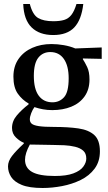

<svg xmlns="http://www.w3.org/2000/svg" viewBox="-20 -704 539 959"><path d="M193 235Q126 235 88.5 219.5Q51 204 35.5 179.5Q20 155 20 127Q20 101 40 75Q60 49 99 13V9Q80 2 60 -17Q40 -36 40 -65Q40 -99 64 -127.5Q88 -156 123 -183V-187Q91 -205 69 -236Q47 -267 47 -321Q47 -373 72.5 -409.5Q98 -446 141 -465Q184 -484 237 -484Q267 -484 298.5 -478.5Q330 -473 356 -462L488 -467V-410L394 -412V-408Q404 -393 415.5 -369Q427 -345 427 -307Q427 -257 402.5 -222.5Q378 -188 336 -171Q294 -154 241 -154Q217 -154 195 -158Q173 -162 152 -169Q143 -157 136 -139Q129 -121 129 -108Q129 -94 138.5 -86Q148 -78 174 -74Q200 -70 251 -70Q321 -70 372 -62.5Q423 -55 451 -29.5Q479 -4 479 52Q479 103 452.5 138.5Q426 174 383 195Q340 216 290 225.5Q240 235 193 235ZM129 18Q105 62 105 94Q105 135 140.5 155Q176 175 254 175Q312 175 346.5 162Q381 149 396 128.5Q411 108 411 88Q411 62 395.5 48.5Q380 35 355 29Q330 23 301.5 21.5Q273 20 246 20Q186 19 163 18.5Q140 18 129 18ZM242 -193Q277 -193 300 -218.5Q323 -244 323 -313Q323 -375 299 -409.5Q275 -444 231 -444Q194 -444 171.5 -416Q149 -388 149 -325Q149 -259 173.5 -226Q198 -193 242 -193ZM246 -529Q177 -529 138 -567Q99 -605 96 -684H129Q143 -630 170.5 -614Q198 -598 246 -598Q279 -598 300.5 -604.5Q322 -611 336.5 -629.5Q351 -648 362 -684H396Q387 -605 351 -567Q315 -529 246 -529Z"/></svg>

Font: STIX Two Text Medium
Style: Regular
Weight: 500
Designer: Ross Mills, John Hudson & Paul Hanslow, Tiro Typeworks Ltd; with prior portions MicroPress Inc., and Coen Hoffman.
Foundry: Tiro Typeworks Ltd
Version: Version 2.13 b171